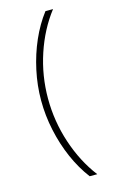

<svg xmlns="http://www.w3.org/2000/svg" viewBox="-130 -793 593 966"><g transform="rotate(-15 166.5 -310.0)"><path d="M211.5 120Q169 64 138.2 -6.2Q107.5 -76.5 90.8 -154.5Q74 -232.5 74 -311.5Q74 -389 90.8 -466.8Q107.5 -544.5 138.2 -614.5Q169 -684.5 211.5 -740H251Q184.5 -654 147.2 -542Q110 -430 110 -311.5Q110 -193 147.2 -80Q184.5 33 251 120Z"/></g></svg>

Font: Encode Sans SC SemiExpanded Thin
Style: Regular
Weight: 250
Width: 6
Designer: Multiple Designers
Foundry: Impallari Type
Version: Version 3.002